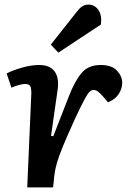

<svg xmlns="http://www.w3.org/2000/svg" viewBox="-20 -819 585 839"><path d="M117 -414Q117 -432 112.5 -442Q108 -452 89 -452Q79 -452 64 -448Q49 -444 30 -436L9 -498Q33 -511 74.5 -523Q116 -535 151 -535Q198 -535 218.5 -507Q239 -479 232 -428L203 -225L213 -224L282 -401Q307 -465 336.5 -500Q366 -535 420 -535Q468 -535 491 -510.5Q514 -486 514 -457Q514 -432 499 -408.5Q484 -385 452 -372L428 -400Q417 -412 408 -419Q399 -426 388 -426Q380 -426 371.5 -418Q363 -410 349 -384Q335 -358 310 -305Q275 -228 256 -182Q237 -136 229 -108Q221 -80 218 -57L212 0H99ZM315 -767Q327 -783 339 -791Q351 -799 367 -799Q393 -799 409.5 -776Q426 -753 421 -712L235 -589L202 -624Z"/></svg>

Font: Literata 7pt SemiBold
Style: Italic
Weight: 600
Italic angle: -2°
Designer: Latin by Veronika Burian and Jose Scaglione. Greek by Irene Vlachou. Cyrillic by Vera Evstafieva
Foundry: TypeTogether
Version: Version 3.002